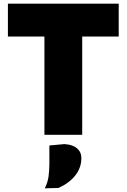

<svg xmlns="http://www.w3.org/2000/svg" viewBox="-20 -733 688 1044"><path d="M221.5 0V-534.5H23V-713H625.5V-534.5H427V0ZM223.5 291Q239.5 259 244 226.5Q248.5 194 248.5 157.5V58L330 50.5Q375 53 398.8 73.5Q422.5 94 422.5 126.5Q422.5 178.5 389.8 220.5Q357 262.5 298 289Z"/></svg>

Font: Heraclito ExtraBold
Style: Regular
Weight: 800
Designer: Kostas Bartsokas (font) & Cristiano Sobral (main changes)
Foundry: Kostas Bartsokas (font) & Cristiano Sobral (main changes)
Version: Version 1.00;July 8, 2020;FontCreator 13.0.0.2655 64-bit